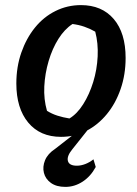

<svg xmlns="http://www.w3.org/2000/svg" viewBox="-20 -525 538 752"><path d="M219 11Q137 11 90.5 -45Q44 -101 44 -198Q44 -263 63.5 -319Q83 -375 117 -417Q151 -459 197.5 -482Q244 -505 297 -505Q379 -505 425.5 -450.5Q472 -396 472 -298Q472 -233 452.5 -176.5Q433 -120 398.5 -78Q364 -36 318.5 -12.5Q273 11 219 11ZM252 -61Q282 -79 306 -117Q330 -155 345 -203.5Q360 -252 362.5 -304Q365 -356 353 -401Q332 -413 310 -420.5Q288 -428 264 -431Q233 -411 209 -373Q185 -335 170.5 -286Q156 -237 153.5 -186.5Q151 -136 164 -91Q183 -79 205 -72Q227 -65 252 -61ZM236 207Q201 207 179.5 191.5Q158 176 152 152Q146 128 156.5 102.5Q167 77 196 58L300 -23H329L263 60Q241 87 246 105.5Q251 124 281 124Q297 124 314 117.5Q331 111 346 99L355 129Q335 166 303.5 186.5Q272 207 236 207Z"/></svg>

Font: Piazzolla Thin
Style: Bold Italic
Weight: 700
Italic angle: -11.3°
Version: Version 2.005